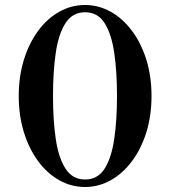

<svg xmlns="http://www.w3.org/2000/svg" viewBox="-20 -731 680 768"><path d="M55 -347Q55 -427 76 -493.5Q97 -560 133.5 -609Q170 -658 218 -684.5Q266 -711 320 -711Q374 -711 422 -684.5Q470 -658 507 -609Q544 -560 565 -493.5Q586 -427 586 -347Q586 -267 565 -200.5Q544 -134 507 -85Q470 -36 422 -9.5Q374 17 320 17Q266 17 218 -9.5Q170 -36 133.5 -85Q97 -134 76 -200.5Q55 -267 55 -347ZM192 -347Q192 -251 203 -175.5Q214 -100 242 -56.5Q270 -13 320 -13Q371 -13 398.5 -56.5Q426 -100 437 -175.5Q448 -251 448 -347Q448 -444 437 -519.5Q426 -595 398.5 -638.5Q371 -682 320 -682Q270 -682 242 -638.5Q214 -595 203 -519.5Q192 -444 192 -347Z"/></svg>

Font: Monomakh
Style: Regular
Weight: 400
Version: Version 1.200; ttfautohint (v1.8.4.7-5d5b)